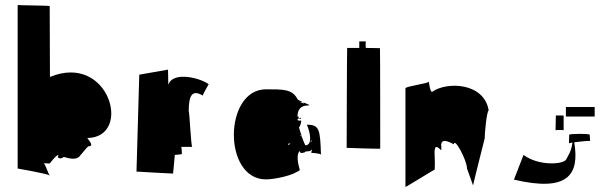

<svg xmlns="http://www.w3.org/2000/svg" viewBox="-20 -744 2427 761"><path d="M50 -76C51 -76 159 -57 177 -49C170 -57 160 -94 153 -97C157 -97 177 -96 177 -96C177 -95 202 -130 212 -130C207 -122 209 -117 220 -116C225 -117 229 -119 233 -122C257.3 -114.3 281.6 -110.6 294 -123C310 -141 324 -160 330 -164C352 -164 338 -181 326 -197C507 -199 414 -537 178 -439C178 -441 177 -718 177 -720C177 -722 50 -723 50 -724ZM177 -49C178 -48 178 -48 179 -48C179 -48 178 -48 177 -47Z M521 -64C521 -64 655 -56 666 -56L673 -130C675 -130 701 -132 701 -134C701 -136 700 -162 698 -162H742C737 -162 731 -305 728 -303C728 -365 741 -391 784 -365C782 -367 807 -410 807 -410C783 -431 667 -466 647 -408L646 -468L532 -448C532 -447 521 -64 521 -64Z M1034.1 -33C1067.6 -33 1144.7 -48.5 1167.1 -70C1160.1 -63 1161.1 -64 1164.1 -66C1163.1 -64 1163.1 -63 1168.1 -68C1167.1 -68 1165.1 -67 1164.1 -66C1165.5 -67.4 1166.8 -69.6 1168.1 -71C1170.1 -69 1148.1 -125 1168.1 -146C1168.1 -146 1167.1 -131 1188.1 -141C1188.1 -141 1181.1 -133 1193.1 -145C1193.1 -145 1196.1 -141 1196.1 -144C1202.1 -144 1212.1 -145 1214.1 -150C1214.1 -150 1216.1 -151 1216.1 -151C1216.1 -148 1216.1 -144 1214.1 -143V-138H1215.1C1225.1 -138 1247.1 -135 1252.1 -132C1249.1 -234 1245.1 -249 1196.1 -250C1209.1 -222 1220.1 -168 1190.1 -168C1190.1 -168 1182.1 -185 1174.1 -207C1173.1 -206 1170.1 -205 1168.1 -204C1169.1 -206 1171.1 -207 1174.1 -209C1171.1 -218 1168.1 -228 1165.1 -239C1171.1 -246 1173.1 -256 1174.1 -266H1170.1C1162.1 -266 1159.1 -266 1159.1 -271C1160.1 -272 1162.1 -273 1164.1 -275L1172.1 -272V-278C1171.1 -277 1167.1 -276 1165.1 -275C1165.1 -276 1160.1 -282 1164.1 -282H1159.1C1159.1 -307 1170.1 -326 1200.1 -326C1214.1 -326 1200.1 -331 1185.1 -337C1185.1 -336 1185.1 -335 1183.1 -334C1180.1 -336 1173.1 -338 1168.1 -340H1179.1C1170.1 -344 1162.1 -347 1159.1 -351C1139.1 -391 1102.1 -390 1034.1 -390C867.1 -390 862.1 -33 1034.1 -33ZM1122.1 -172C1120.1 -174 1124.1 -175 1131.1 -176C1126.1 -170 1122.1 -167 1122.1 -172ZM1174.1 -207C1176.1 -208 1177.1 -209 1176.1 -210C1175.1 -210 1175.1 -209 1174.1 -209ZM1179.1 -340 1185.1 -337C1185.1 -338 1183.1 -340 1179.1 -340ZM1210.1 -179C1210.1 -181 1212.1 -184 1214.1 -188C1215.1 -187 1214.1 -187 1214.1 -186L1216.1 -188C1217.1 -186 1212.1 -181 1210.1 -179ZM1252.1 -129C1254.1 -130 1254.1 -131 1252.1 -132Z M1354 -158C1354 -158 1487 -153 1487 -155C1487 -156 1487 -552 1486 -553C1486 -553 1458 -554 1429 -554C1429 -555 1430 -555 1430 -555C1429 -555 1429 -580 1430 -580H1404V-554H1356C1355 -554 1354 -158 1354 -158Z M1587 -3C1587 -1 1701 -72 1703 -72C1705 -102 1701 -148 1703 -148C1705 -178 1727 -148 1729 -148C1730 -167 1728 -172 1728 -173L1729 -172C1731 -202 1777 -172 1779 -172C1781 -202 1831 -108 1831 -76L1855 -9C1855 -13 1900 -191 1901 -195C1901 -215 1909 -304 1917 -306C1899 -418 1749 -421 1693 -380C1683 -378 1680 -428 1679 -420C1678 -413 1587 -402 1587 -394Z M2017 -32C2230 18 2278 -50 2256 -180C2279 -183 2315 -187 2319 -185C2318 -189 2318 -211 2317 -210C2317 -215 2236 -214 2236 -210L2235 -176C2235 -176 2241 -178 2249 -179C2244 -142 2233 -130 2224 -112C2214 -92 2115 -85 2055 -130C2055 -130 2017 -33 2017 -32ZM2182 -228C2182 -229 2214 -229 2214 -228V-286C2214 -286 2183 -287 2183 -286ZM2223 -282H2337V-320H2223Z"/></svg>

Font: Getaway
Style: Regular
Weight: 400
Version: Version 0.1